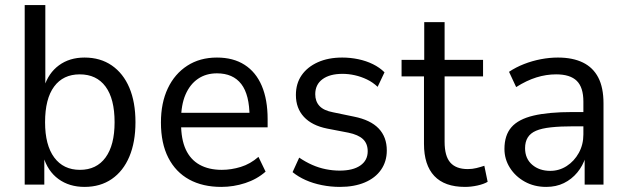

<svg xmlns="http://www.w3.org/2000/svg" viewBox="-20 -725 2465 754"><path d="M312 9Q252 9 209.5 -22Q167 -53 150 -111H154V0H77V-705H158V-383H153Q170 -438 211.5 -468.5Q253 -499 312 -499Q374 -499 419 -468Q464 -437 488 -380.5Q512 -324 512 -245Q512 -167 488 -110Q464 -53 419 -22Q374 9 312 9ZM294 -58Q359 -58 394.5 -106.5Q430 -155 430 -245Q430 -337 394.5 -385Q359 -433 293 -433Q228 -433 192.5 -385Q157 -337 157 -245Q157 -155 193 -106.5Q229 -58 294 -58Z M849 9Q776 9 723 -20Q670 -49 641 -105.5Q612 -162 612 -244Q612 -321 639 -378Q666 -435 715.5 -467Q765 -499 832 -499Q896 -499 940.5 -470.5Q985 -442 1008 -388Q1031 -334 1031 -257V-225H674V-282H977L960 -265Q960 -353 927.5 -395Q895 -437 832 -437Q789 -437 757.5 -415.5Q726 -394 708.5 -353.5Q691 -313 691 -254V-241Q691 -178 709.5 -138Q728 -98 764 -78Q800 -58 851 -58Q888 -58 925.5 -69.5Q963 -81 995 -109L1023 -51Q989 -21 943 -6Q897 9 849 9Z M1315 9Q1279 9 1244 2Q1209 -5 1180 -18Q1151 -31 1129 -49L1155 -106Q1180 -89 1206 -77.5Q1232 -66 1259.5 -60.5Q1287 -55 1314 -55Q1366 -55 1395 -75Q1424 -95 1424 -131Q1424 -161 1405.5 -178.5Q1387 -196 1348 -204L1265 -220Q1205 -232 1173.5 -266Q1142 -300 1142 -352Q1142 -397 1164.5 -429.5Q1187 -462 1228 -480.5Q1269 -499 1324 -499Q1356 -499 1387 -492.5Q1418 -486 1444.5 -473Q1471 -460 1490 -441L1463 -384Q1444 -402 1421 -413Q1398 -424 1373.5 -429.5Q1349 -435 1325 -435Q1275 -435 1246.5 -414Q1218 -393 1218 -355Q1218 -327 1234.5 -309Q1251 -291 1288 -284L1370 -267Q1435 -254 1467 -220.5Q1499 -187 1499 -134Q1499 -91 1476.5 -58.5Q1454 -26 1412.5 -8.5Q1371 9 1315 9Z M1806 9Q1726 9 1685.5 -34Q1645 -77 1645 -160V-425H1557V-490H1646V-638H1726V-490H1877V-425H1726V-168Q1726 -112 1748.5 -86.5Q1771 -61 1817 -61Q1835 -61 1851 -65Q1867 -69 1882 -74L1895 -11Q1880 -2 1855 3.5Q1830 9 1806 9Z M2125 9Q2078 9 2041 -11.5Q2004 -32 1982.5 -66Q1961 -100 1961 -140Q1961 -194 1988.5 -225.5Q2016 -257 2075 -271Q2134 -285 2228 -285H2284V-229H2234Q2181 -229 2144 -225Q2107 -221 2085 -211.5Q2063 -202 2052.5 -185Q2042 -168 2042 -143Q2042 -102 2070 -78Q2098 -54 2141 -54Q2176 -54 2205.5 -73Q2235 -92 2253 -124.5Q2271 -157 2271 -197V-326Q2271 -382 2245 -407.5Q2219 -433 2164 -433Q2125 -433 2086.5 -421Q2048 -409 2007 -383L1979 -443Q2006 -461 2038 -473.5Q2070 -486 2104 -492.5Q2138 -499 2171 -499Q2229 -499 2269 -479.5Q2309 -460 2329.5 -420.5Q2350 -381 2350 -319V0H2276V-109H2280Q2269 -74 2247 -47.5Q2225 -21 2194.5 -6Q2164 9 2125 9Z"/></svg>

Font: Nunito Sans 10pt SemiCondensed
Style: Regular
Weight: 400
Width: 4
Designer: Vernon Adams
Foundry: Vernon Adams
Version: Version 3.101;gftools[0.9.27]